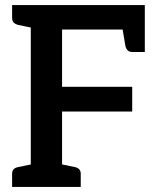

<svg xmlns="http://www.w3.org/2000/svg" viewBox="-20 -741 637 761"><path d="M102 0V-721H554V-624H226V-397H504V-299H226V0ZM462 -648 554 -624V-535H504Q493 -535 486.5 -541Q480 -547 477 -559ZM129 -721 116 -629 53 -642Q41 -645 34.5 -651.5Q28 -658 28 -670V-721ZM28 0V-52Q28 -64 34.5 -70.5Q41 -77 53 -79L116 -92L129 0ZM200 0 212 -92 276 -79Q287 -77 293.5 -70.5Q300 -64 300 -52V0Z"/></svg>

Font: Aleo SemiBold
Style: Regular
Weight: 600
Designer: Alessio Laiso
Foundry: Alessio Laiso
Version: Version 2.001;gftools[0.9.29]